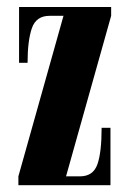

<svg xmlns="http://www.w3.org/2000/svg" viewBox="-20 -544 382 564"><path d="M34 0V-26L166.5 -497.5H125.5Q86 -497.5 73.5 -460.8Q61 -424 61 -359.5H36V-523.5H306.5V-497.5L174 -26H215Q253.5 -26 266 -61Q278.5 -96 278.5 -168.5H304.5V0Z"/></svg>

Font: Imbue 50pt ExtraBold
Style: Regular
Weight: 800
Designer: Tyler Finck
Foundry: Etcetera Type Company
Version: Version 1.102; ttfautohint (v1.8.3)